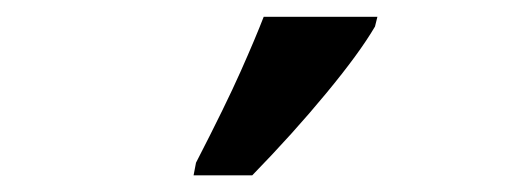

<svg xmlns="http://www.w3.org/2000/svg" viewBox="-20 -816 617 230"><path d="M214.8 -621.1Q250.5 -690.4 268.3 -730.5Q286.1 -770.5 295.9 -795.9H432.1L429.2 -784.2Q410.6 -752.4 370.8 -704.3Q331.1 -656.2 282.2 -606H211.9Z"/></svg>

Font: Droid Serif
Style: Bold Italic
Weight: 700
Italic angle: -12°
Designer: Monotype Design team
Foundry: Monotype Imaging Inc.
Version: Version 1.03